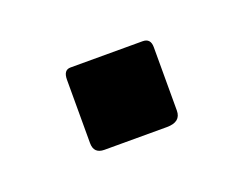

<svg xmlns="http://www.w3.org/2000/svg" viewBox="-36 -476 261 205"><g transform="rotate(-20 94.5 -373.5)"><path d="M144 -339Q144 -326 128 -326H57Q45 -326 45 -338V-410Q45 -421 53 -421H135Q144 -421 144 -411Z"/></g></svg>

Font: Libre Franklin Thin Light
Style: Regular
Weight: 300
Version: Version 3.000